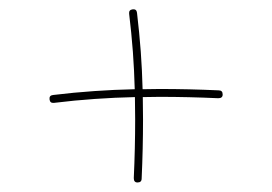

<svg xmlns="http://www.w3.org/2000/svg" viewBox="-20 -424 574 405"><path d="M84.5 -214.4Q83.5 -222.7 91.8 -223.6Q136.2 -229 179 -231.9Q221.7 -234.9 264.2 -235.8Q263.2 -274.9 260.3 -314.7Q257.3 -354.5 252.4 -395Q251.5 -403.3 259.8 -404.3Q268.1 -405.3 269 -397Q273.9 -355.5 276.9 -315.7Q279.8 -275.9 280.8 -235.8Q298.3 -236.3 316.4 -236.3Q378.4 -236.3 441.4 -233.4Q449.7 -233.4 449.7 -224.6Q449.7 -216.8 440.4 -216.8Q377.4 -219.7 316.4 -219.7Q298.3 -219.7 281.2 -219.2Q281.7 -196.8 281.7 -172.4Q281.7 -110.4 278.8 -47.4Q278.8 -39.1 270 -39.1Q262.2 -39.1 262.2 -48.3Q265.1 -111.3 265.1 -172.4Q265.1 -196.3 264.6 -219.2Q222.7 -218.3 180.2 -215.3Q137.7 -212.4 93.8 -207Q85.4 -206.1 84.5 -214.4Z"/></svg>

Font: Mikhak Thin
Style: Regular
Weight: 100
Designer: Amin Abedi
Version: Version 3.3